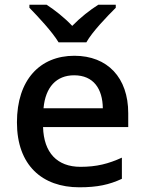

<svg xmlns="http://www.w3.org/2000/svg" viewBox="-20 -786 613 816"><path d="M229 -606H347C372 -651 435 -716 472 -753V-766H398C363 -744 322 -712 287 -676C253 -712 213 -743 178 -766H105V-753C142 -715 202 -651 229 -606ZM296 -549C150 -549 52 -447 52 -266C52 -83 160 10 317 10C394 10 444 -1 498 -26V-116C441 -90 391 -77 322 -77C223 -77 166 -137 163 -246H525V-305C525 -456 437 -549 296 -549ZM295 -466C378 -466 416 -408 417 -326H165C173 -416 220 -466 295 -466Z"/></svg>

Font: Noto Sans Balinese Medium
Style: Regular
Weight: 500
Designer: Aditya Bayu, David Williams
Foundry: David Williams
Version: Version 2.005